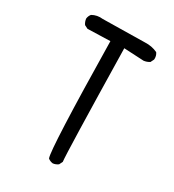

<svg xmlns="http://www.w3.org/2000/svg" viewBox="-181 -856 862 952"><g transform="rotate(30 250.0 -380.0)"><path d="M270.5 -5.9Q253.9 -7.8 242.2 -17.6Q224.6 -60.5 214.8 -673.8L85.9 -669.9L66.4 -679.7Q56.6 -693.4 54.7 -710.9Q56.6 -726.6 66.4 -738.3Q93.8 -753.9 127 -750L366.2 -753.9Q405.3 -755.9 438.5 -740.2Q450.2 -724.6 448.2 -703.1L438.5 -683.6Q422.9 -673.8 405.3 -671.9L292 -677.7Q303.7 -80.1 309.6 -37.1L299.8 -17.6Q286.1 -7.8 270.5 -5.9Z"/></g></svg>

Font: NaikaiFont
Style: Regular-Lite
Weight: 400
Version: Version 1.67